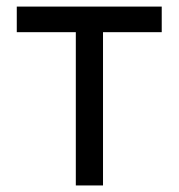

<svg xmlns="http://www.w3.org/2000/svg" viewBox="-20 -566 545 586"><path d="M211.4 0V-467.8H31.2V-545.9H473.6V-467.8H294.4V0Z"/></svg>

Font: Inter
Style: Regular
Weight: 400
Designer: Rasmus Andersson
Foundry: rsms
Version: Version 4.000;git-8c9346024